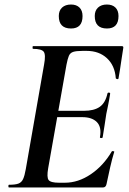

<svg xmlns="http://www.w3.org/2000/svg" viewBox="-20 -829 571 849"><path d="M20 0Q17 0 17 -6Q17 -12 20 -12Q47 -12 61 -17Q75 -22 82 -37Q89 -52 94 -81L175 -544Q183 -587 173.5 -600Q164 -613 126 -613Q124 -613 124 -619Q124 -625 126 -625H519Q527 -625 525 -616Q522 -597 518 -571Q514 -545 510.5 -521Q507 -497 504 -482Q503 -478 497.5 -479.5Q492 -481 492 -483Q488 -539 453 -571.5Q418 -604 363 -604H345Q317 -604 303.5 -599.5Q290 -595 284.5 -582Q279 -569 274 -543L193 -85Q186 -45 195 -33Q204 -21 241 -21H267Q326 -21 381.5 -58.5Q437 -96 474 -159Q476 -162 481.5 -160.5Q487 -159 485 -157Q476 -128 467 -88.5Q458 -49 451 -15Q448 0 435 0ZM434 -222Q433 -218 427 -218.5Q421 -219 422 -223Q430 -267 408.5 -289Q387 -311 344 -311H187L191 -339H351Q396 -339 421 -356.5Q446 -374 455 -415Q456 -420 462 -419.5Q468 -419 467 -414Q462 -382 458 -363.5Q454 -345 450 -325Q446 -300 442.5 -275.5Q439 -251 434 -222ZM453 -703Q399 -703 399 -758Q399 -782.2 413.5 -795.6Q428 -809 452.5 -809Q477 -809 490.5 -795.6Q504 -782.2 504 -758Q504 -703 453 -703ZM294 -703Q240 -703 240 -758Q240 -782.2 254.5 -795.6Q269.1 -809 294 -809Q318 -809 331.5 -795.6Q345 -782.2 345 -758Q345 -703 294 -703Z"/></svg>

Font: Cormorant Light
Style: Italic
Weight: 300
Italic angle: -10°
Designer: Christian Thalmann (Catharsis Fonts)
Foundry: Catharsis Fonts
Version: Version 4.000